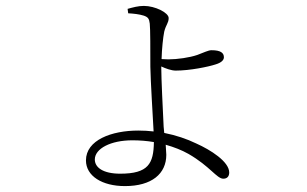

<svg xmlns="http://www.w3.org/2000/svg" viewBox="-20 -576 1040 650"><path d="M414 -531C432 -530 451 -528 467 -523C481 -518 485 -513 487 -496C489 -482 489 -401 489 -350C490 -298 497 -188 500 -131C483 -133 466 -134 448 -134C358 -134 271 -102 271 -33C271 20 326 54 403 54C494 54 543 12 543 -52L541 -86C569 -78 595 -68 618 -55C691 -13 714 29 736 29C749 29 756 21 756 8C756 -29 692 -69 645 -90C612 -106 576 -118 536 -126L534 -147C531 -207 526 -311 526 -346V-351C541 -344 560 -337 575 -337C623 -337 686 -350 710 -358C730 -364 738 -373 738 -382C738 -397 727 -406 696 -406C685 -406 670 -398 648 -390C622 -381 580 -375 550 -375L527 -376C528 -411 532 -449 536 -469C542 -493 551 -498 551 -515C551 -533 505 -556 467 -556C448 -556 430 -551 412 -546ZM501 -95C500 -22 482 12 387 12C329 12 301 -9 301 -36C301 -73 355 -101 428 -101C453 -101 478 -99 501 -95Z"/></svg>

Font: Noto Serif CJK SC ExtraLight
Style: Regular
Weight: 200
Designer: Ryoko NISHIZUKA 西塚涼子 (kana & ideographs); Frank Grießhammer (Latin, Greek & Cyrillic); Wenlong ZHANG 张文龙 (bopomofo); San
Foundry: Adobe
Version: Version 2.001;hotconv 1.1.0;makeotfexe 2.6.0